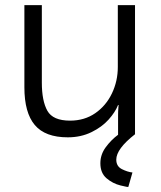

<svg xmlns="http://www.w3.org/2000/svg" viewBox="-20 -523 629 748"><path d="M433 99Q433 125 455 136Q477 147 496 149L480 205Q480 207 449.5 199.5Q419 192 395 171.5Q371 151 371 113Q371 79 392 50.5Q413 22 440 2V-75Q440 -90 441 -100.5Q442 -111 442 -114H440Q429 -86 403 -57Q377 -28 336 -8Q295 12 244 12Q156 12 115.5 -36Q75 -84 75 -183V-503H143V-201Q143 -130 164.5 -91.5Q186 -53 253 -53Q309 -53 351 -82Q393 -111 416 -159Q439 -207 439 -262V-503H506V0Q433 57 433 99Z"/></svg>

Font: Museo Sans Light
Style: Regular
Weight: 300
Designer: Jos Buivenga
Foundry: Jos Buivenga & Rosetta Type Foundry (extension, remastering)
Version: Version 3.600;PS 1.000;hotconv 1.0.88;makeotf.lib2.5.647800;